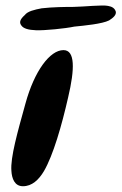

<svg xmlns="http://www.w3.org/2000/svg" viewBox="-20 -639 432 682"><path d="M108.5 -531.5C138.5 -530.5 211 -537.5 244 -544.5C279.5 -548 343 -554 367.5 -566.5C382.5 -576 393 -585.5 391.5 -597C388 -609.5 378.5 -615.5 364 -618C345 -622.5 277.5 -615 241 -614.5C213 -614.5 165.5 -614 128 -609.5C102 -604.5 78 -599 68 -585.5C49.5 -569 48.5 -558.5 55.5 -549C62.5 -538 80 -532.5 108.5 -531.5ZM61.5 22.5C93.5 22.5 117.5 0 136 -31C169 -87.5 199.5 -194 222 -293C246 -394.5 247 -461 205.5 -461C157 -461 102 -386.5 70.5 -271.5C42.5 -170.5 16.5 -79.5 20.5 -32C22 -5.5 31.5 22.5 61.5 22.5Z"/></svg>

Font: Gluten
Style: Italic
Weight: 400
Italic angle: -13°
Designer: Tyler Finck
Foundry: Etcetera Type Company
Version: Version 0.920